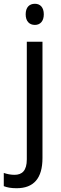

<svg xmlns="http://www.w3.org/2000/svg" viewBox="-64 -850 323 1017"><path d="M72 -774C72 -738 91 -718 121 -718C149 -718 168 -738 168 -774C168 -811 149 -830 121 -830C91 -830 72 -811 72 -774ZM24 147C115 147 161 94 161 -13V-629H78V-6C78 54 53 76 13 76C-8 76 -26 72 -44 66V136C-26 143 -6 147 24 147Z"/></svg>

Font: Noto Sans Kannada UI SemiCondensed SemiBold
Style: Regular
Weight: 600
Width: 4
Designer: Jelle Bosma - Monotype Design Team
Foundry: Monotype Imaging Inc.
Version: Version 2.006